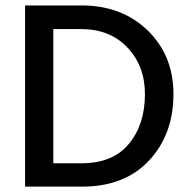

<svg xmlns="http://www.w3.org/2000/svg" viewBox="-20 -694 707 714"><path d="M178.2 -86.9V-585.9H280.8Q389.2 -585.9 454.1 -517.1Q519 -448.2 519 -344.2Q519 -231 459.2 -158.9Q399.4 -86.9 284.2 -86.9ZM73.2 -673.8V0H285.2Q443.8 0 534.4 -97.2Q625 -194.3 625 -344.2Q625 -487.8 529.1 -580.8Q433.1 -673.8 283.2 -673.8Z"/></svg>

Font: FAU Chimera Medium
Style: Regular
Weight: 500
Version: Version 1.002;hotconv 1.0.117;makeotfexe 2.5.65602